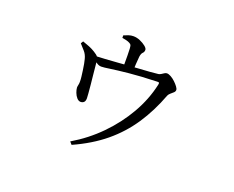

<svg xmlns="http://www.w3.org/2000/svg" viewBox="-105 -747 1209 993"><g transform="rotate(20 500.0 -251.0)"><path d="M231.2 -442.8 239.3 -456Q257.6 -450 276 -442.6Q294.3 -435.1 309 -425.9Q327.3 -414.8 333.1 -406.7Q339 -398.6 340 -382.3Q341 -376.2 342.7 -356.2Q344.4 -336.3 347.2 -310.1Q350.1 -283.9 352.6 -257.9Q355 -231.8 356.6 -212.1Q358.2 -192.4 358.2 -186.5Q358.2 -171.7 352 -165Q345.8 -158.2 334.1 -157.4Q322 -157.4 312.3 -168.4Q302.6 -179.3 297.1 -194.3Q291.5 -209.3 290.8 -220.9Q290.8 -226.9 293 -236.6Q295.3 -246.3 294.8 -256.7Q295 -266.2 293.2 -281.6Q291.4 -297.1 288.9 -314.9Q286.4 -332.7 283.6 -348.2Q280.8 -363.8 278.1 -373.2Q272.3 -396.2 259.2 -411.4Q246.2 -426.6 231.2 -442.8ZM316.4 -393.5 316.6 -406.5Q342.3 -407.7 375.4 -409.4Q408.5 -411.1 442.7 -414Q476.9 -416.9 505.2 -418.7Q531.6 -420.7 561.2 -422.6Q590.9 -424.5 618.1 -426.3Q645.2 -428.2 662.4 -430.5Q669.8 -431.7 676.7 -436.1Q683.5 -440.6 690.4 -444.9Q697.3 -449.2 703.4 -449.2Q712.8 -449.2 725.7 -442.1Q738.5 -434.9 750.2 -423.8Q761.9 -412.8 769.8 -402.1Q777.8 -391.4 777.8 -384.4Q777.8 -376.3 771 -369.9Q764.2 -363.4 755.8 -356.6Q747.3 -349.7 743.7 -341.5Q708 -246.2 657.3 -170.3Q606.6 -94.4 535.7 -35.8Q464.8 22.8 365.9 67.3L353.2 52.9Q436.5 3.7 503.3 -64.4Q570.1 -132.5 616 -212.4Q661.9 -292.4 680.6 -377.7Q682.6 -387.1 681 -389.4Q679.4 -391.7 671 -391.5Q578.2 -388.5 516.3 -382.2Q454.5 -375.9 419.6 -370.7Q384.8 -365.4 371.9 -365.4Q359.2 -365.4 348.1 -372.7Q337.1 -380.1 316.4 -393.5ZM423.5 -542.7V-556.4Q436.7 -562.2 449.2 -566.3Q461.7 -570.4 475 -570.4Q493.5 -570.4 512 -562.4Q530.5 -554.5 543.6 -543.8Q556.6 -533.2 556.6 -524.6Q556.6 -512.9 549.1 -506.1Q541.6 -499.3 539 -481.3Q537.4 -464.5 535.6 -437.8Q533.9 -411.1 533.9 -395.5L479.7 -394Q479.7 -400 479.7 -421.1Q479.7 -442.2 479.6 -466.2Q479.5 -490.3 478.5 -503.8Q477.5 -517 475.6 -521.9Q473.7 -526.9 464.5 -531.5Q456.9 -535.6 446.1 -538.2Q435.3 -540.8 423.5 -542.7Z"/></g></svg>

Font: Noto Serif KR
Style: Regular
Weight: 200
Designer: Ryoko NISHIZUKA 西塚涼子 (kana & ideographs); Frank Grießhammer (Latin, Greek & Cyrillic); Wenlong ZHANG 张文龙 (bopomofo); San
Foundry: Adobe
Version: Version 2.001;hotconv 1.1.0;makeotfexe 2.6.0